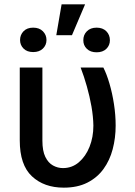

<svg xmlns="http://www.w3.org/2000/svg" viewBox="-20 -858 626 888"><path d="M71.4 -545.5H176.1V-207.4Q176.1 -160.2 189.6 -132.5Q203.1 -104.8 225 -92.7Q246.8 -80.6 271.3 -80.6Q313.2 -80.6 344.8 -107.6Q376.4 -134.6 394.2 -179.2Q411.9 -223.7 411.9 -277Q411.2 -318.5 403.1 -365.2Q394.9 -411.9 381.7 -458.5Q368.6 -505 353 -545.5H458.1Q473.4 -515.6 486.3 -471.4Q499.3 -427.2 507.1 -376.6Q514.9 -326 514.9 -277Q514.9 -219.8 501.2 -168Q487.6 -116.1 458.5 -76.2Q429.3 -36.2 383.7 -13.1Q338.1 9.9 274.9 9.9Q183.9 9.9 127.7 -42.6Q71.4 -95.2 71.4 -208.8ZM240.4 -695.3 264.9 -838.1H373.6L312.9 -695.3ZM72.8 -672.9Q72.8 -696.7 88.8 -713.4Q104.8 -730.1 133.5 -730.1Q161.9 -730.1 178.4 -713.4Q195 -696.7 195 -672.9Q195 -649.5 178.4 -633.3Q161.9 -617.2 133.5 -617.2Q105.1 -617.2 89 -633.3Q72.8 -649.5 72.8 -672.9ZM365.4 -671.9Q365.1 -696.4 381.6 -713.2Q398.1 -730.1 426.8 -730.1Q455.3 -730.1 471.8 -713.4Q488.3 -696.7 488.3 -671.9Q488.3 -648.1 471.8 -632.1Q455.3 -616.1 426.8 -616.1Q398.1 -616.1 381.6 -632.3Q365.1 -648.4 365.4 -671.9Z"/></svg>

Font: InterMG Medium
Style: Regular
Weight: 500
Designer: Rasmus Andersson
Foundry: rsms
Version: Version 3.019;December 26, 2023;FontCreator 15.0.0.2955 64-b